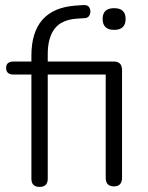

<svg xmlns="http://www.w3.org/2000/svg" viewBox="-20 -726 578 752"><path d="M427 -609Q382 -609 382 -652Q382 -694 427 -694Q472 -694 472 -652Q472 -609 427 -609ZM135 6Q103 6 103 -26V-434H33Q4 -434 4 -460Q4 -485 33 -485H103V-508Q103 -691 275 -704L304 -706Q324 -708 330.5 -695.5Q337 -683 332 -669.5Q327 -656 313 -655L282 -653Q221 -649 194 -613.5Q167 -578 167 -514V-485H426Q458 -485 458 -451V-30Q458 4 426 4Q394 4 394 -30V-434H167V-26Q167 6 135 6Z"/></svg>

Font: Chiron GoRound TC L
Style: Regular
Weight: 300
Designer: Ryoko NISHIZUKA 西塚涼子 (kana, bopomofo & ideographs); Paul D. Hunt (Latin, Greek & Cyrillic); Sandoll Communications 산돌커뮤니
Foundry: Adobe
Version: Version 1.000;hotconv 1.1.1;makeotfexe 2.6.0